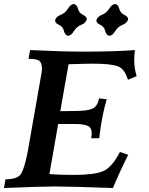

<svg xmlns="http://www.w3.org/2000/svg" viewBox="-34 -945 748 965"><path d="M533.7 0Q337.9 -7.3 240.2 -7.8Q169.4 -7.8 -14.2 0L-6.3 -43.9Q56.6 -43.9 73.2 -73.5Q89.8 -103 105 -181.2L173.8 -572.3Q176.8 -587.9 176.8 -600.1Q176.8 -625 166 -637.2Q155.3 -649.4 109.4 -649.4L117.2 -693.4Q278.8 -685.5 385.3 -685.5Q544.4 -685.5 644 -693.4Q640.6 -666.5 640.6 -645.5Q640.6 -602.5 652.8 -562L608.9 -543.9Q592.8 -598.6 558.3 -611.8Q523.9 -625 432.1 -625Q397.9 -625 310.5 -622.1L269 -386.2L341.3 -387.2Q405.8 -387.2 430.9 -398.9Q456.1 -410.6 464.4 -450.7L502.4 -445.8Q476.6 -359.4 464.8 -250.5L424.3 -250Q427.2 -265.1 427.2 -274.4Q427.2 -302.7 408.2 -312Q385.7 -321.8 344.2 -321.8H258.3L214.4 -70.3Q259.8 -65.9 337.4 -65.9Q439.5 -65.9 484.1 -84.7Q528.8 -103.5 568.8 -181.2L610.4 -167Q563.5 -73.2 533.7 0ZM308.6 -765.1Q293 -766.6 287.6 -788.8Q282.2 -811 262.5 -820.1Q242.7 -829.1 242.7 -842.8Q247.1 -860.8 270.8 -870.4Q294.4 -879.9 307.6 -901.6Q320.8 -923.3 336.4 -924.8Q352.1 -923.3 357.7 -901.6Q363.3 -879.9 382.8 -870.6Q402.3 -861.3 402.3 -848.1Q397.9 -829.6 374.5 -820.3Q351.1 -811 337.6 -788.8Q324.2 -766.6 308.6 -765.1ZM516.1 -765.1Q500.5 -766.6 495.1 -788.8Q489.7 -811 470 -820.1Q450.2 -829.1 450.2 -842.8Q454.6 -860.8 478.3 -870.4Q502 -879.9 515.1 -901.6Q528.3 -923.3 543.9 -924.8Q559.6 -923.3 565.2 -901.6Q570.8 -879.9 590.3 -870.6Q609.9 -861.3 609.9 -848.1Q605.5 -829.6 582 -820.3Q558.6 -811 545.2 -788.8Q531.7 -766.6 516.1 -765.1Z"/></svg>

Font: Kelvinch
Style: Bold Italic
Weight: 700
Italic angle: -10°
Designer: Paul James Miller
Foundry: High-Logic / Made with FontCreator
Version: Version 3.30 September 23, 2016